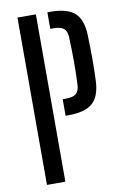

<svg xmlns="http://www.w3.org/2000/svg" viewBox="-90 -852 583 904"><g transform="rotate(-10 202.0 -400.0)"><path d="M59.5 0V-800H147.5V0ZM202.5 -305.5V-384.5H217Q252.5 -384.5 267 -397.2Q281.5 -410 283 -439.5Q285.5 -495 285.5 -547.5Q285.5 -600 283 -666Q282 -695.5 267.2 -708.2Q252.5 -721 217.5 -721H202.5V-800H217.5Q297 -800 332.8 -768Q368.5 -736 371 -662.5Q373 -598.5 373.2 -547.8Q373.5 -497 371 -443Q368 -369.5 332.2 -337.5Q296.5 -305.5 217 -305.5Z"/></g></svg>

Font: Big Shoulders Stencil Text Medium
Style: Regular
Weight: 500
Designer: Patric King
Foundry: XO Type Co
Version: Version 1.000